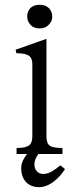

<svg xmlns="http://www.w3.org/2000/svg" viewBox="-20 -648 332 809"><path d="M147.5 -627.9Q121.1 -627.9 107.4 -613.3Q94.7 -599.6 94.7 -578.1Q94.7 -558.6 107.4 -544.9Q121.1 -528.3 147.5 -528.3Q171.9 -528.3 186.5 -544.9Q200.2 -558.6 200.2 -578.1Q200.2 -598.6 186.5 -613.3Q171.9 -627.9 147.5 -627.9ZM243.2 1V-24.4Q203.1 -24.4 189.5 -34.2Q175.8 -43.9 175.8 -73.2V-484.4L45.9 -438.5L48.8 -423.8Q87.9 -423.8 103.5 -412.1Q116.2 -401.4 116.2 -378.9V-73.2Q116.2 -43.9 100.6 -34.2Q85.9 -24.4 49.8 -24.4V1H93.8Q82 16.6 76.2 29.3Q69.3 45.9 69.3 59.6Q69.3 97.7 89.8 119.1Q110.4 140.6 144.5 140.6Q175.8 140.6 206.1 117.2Q233.4 96.7 253.9 64.5L234.4 48.8Q213.9 65.4 200.2 73.2Q180.7 85 161.1 85Q146.5 85 135.7 74.2Q125 62.5 125 44.9Q125 33.2 129.9 21.5Q133.8 11.7 141.6 1Z"/></svg>

Font: Batang
Style: Regular
Weight: 400
Version: Version 2.21